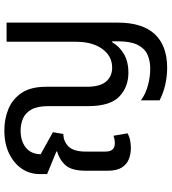

<svg xmlns="http://www.w3.org/2000/svg" viewBox="26 -624 771 862"><g transform="rotate(-90 411.0 -192.5)"><path d="M538 173Q500 173 462.5 164.5Q425 156 392 139V55Q420 76 458.5 86.5Q497 97 534 97Q570 97 597.5 84.5Q625 72 641 40.5Q657 9 657 -48V-74H653Q635 -42 600.5 -21.5Q566 -1 516 -1Q452 -1 409 -42Q366 -83 366 -182V-361Q366 -410 350.5 -437Q335 -464 310 -474.5Q285 -485 256 -485Q210 -485 180.5 -462Q151 -439 150 -395L249 -340L241 -293Q208 -293 185 -270Q162 -247 162 -193V-104Q162 -62 199 -62Q217 -62 233 -68L244 -5Q228 4 211 7Q194 10 178 10Q151 10 128 1Q105 -8 90.5 -30.5Q76 -53 76 -94V-192Q76 -255 100 -282.5Q124 -310 162 -321L163 -324L61 -366V-400Q61 -444 85 -479.5Q109 -515 153 -536.5Q197 -558 257 -558Q308 -558 352.5 -540Q397 -522 425 -481Q453 -440 453 -370V-188Q453 -128 476.5 -101Q500 -74 539 -74Q591 -74 623 -118.5Q655 -163 655 -237V-548H741V-49Q741 62 689 117.5Q637 173 538 173Z"/></g></svg>

Font: Noto Sans Thai SemCond
Style: Regular
Weight: 400
Width: 4
Designer: Monotype Design Team
Foundry: Monotype Imaging Inc.
Version: Version 2.002; ttfautohint (v1.8.4.7-5d5b)